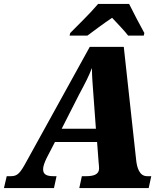

<svg xmlns="http://www.w3.org/2000/svg" viewBox="-61 -951 818 971"><path d="M294 -784 291 -771H381C412 -794 464 -833 506 -861C528 -837 571 -793 587 -771H666L669 -784C648 -822 611 -892 592 -931H435C395 -883 331 -822 294 -784ZM-41 0H212L225 -60H209C173 -60 157 -70 157 -95C157 -109 163 -127 175 -152L217 -233H430L438 -127C439 -117 440 -109 440 -99C440 -70 415 -60 375 -60H353L340 0H691L704 -60H683C644 -60 631 -103 627 -147L565 -714H393L75 -138C41 -75 28 -60 -6 -60H-27ZM339 -473C372 -535 385 -559 404 -607C404 -559 408 -523 412 -464L424 -300H251Z"/></svg>

Font: Noto Serif SemiCondensed Black
Style: Italic
Weight: 900
Width: 4
Italic angle: -12°
Designer: Monotype Design Team
Foundry: Monotype Imaging Inc.
Version: Version 2.014